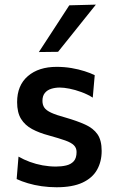

<svg xmlns="http://www.w3.org/2000/svg" viewBox="-20 -798 499 830"><path d="M224.5 11.5Q192 11.5 160.2 7Q128.5 2.5 100.8 -5.8Q73 -14 52 -24L60 -121Q82.5 -108 109 -98.2Q135.5 -88.5 164.2 -83.2Q193 -78 222 -78Q246 -78 266.2 -82.8Q286.5 -87.5 298.8 -101Q311 -114.5 311 -141Q311 -158.5 299.5 -170Q288 -181.5 262 -190.8Q236 -200 191 -212.5Q149.5 -223.5 118.8 -240Q88 -256.5 71 -284Q54 -311.5 54 -356.5Q54 -429 100.5 -469Q147 -509 225 -509Q258 -509 289 -503.8Q320 -498.5 345.8 -490.2Q371.5 -482 389.5 -473L381 -376Q358 -390.5 331.2 -400.2Q304.5 -410 280 -414.8Q255.5 -419.5 238.5 -419.5Q219 -419.5 201.8 -414.2Q184.5 -409 174 -396.2Q163.5 -383.5 163.5 -362Q163.5 -345 171.5 -333Q179.5 -321 200.8 -311Q222 -301 262.5 -290Q313 -275.5 348.2 -259.5Q383.5 -243.5 401.5 -217.5Q419.5 -191.5 419.5 -145.5Q419.5 -99.5 399.5 -64Q379.5 -28.5 336.5 -8.5Q293.5 11.5 224.5 11.5ZM148 -573Q181 -623.5 214 -674.2Q247 -725 279.5 -775L394.5 -778Q366.5 -743 339 -708.8Q311.5 -674.5 284.8 -641Q258 -607.5 231 -574Z"/></svg>

Font: Commissioner Thin Medium
Style: Regular
Weight: 500
Version: Version 1.000